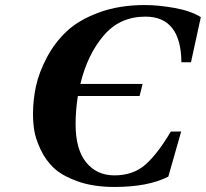

<svg xmlns="http://www.w3.org/2000/svg" viewBox="-20 -727 817 762"><path d="M111 -275Q111 -329 122.5 -383.5Q134 -438 165.5 -498Q197 -558 245 -603Q293 -648 373 -677.5Q453 -707 555 -707Q608 -707 672.5 -695.5Q737 -684 777 -659L738 -480H700Q698 -661 557 -661Q455 -661 391 -585.5Q327 -510 299 -394H546L534 -346H289Q280 -289 280 -235Q280 -134 322 -82.5Q364 -31 434 -31Q509 -31 557.5 -74Q606 -117 658 -205H699L648 -26Q568 15 434 15Q351 15 289 -7Q227 -29 194 -60Q161 -91 141 -134Q121 -177 116 -209Q111 -241 111 -275Z"/></svg>

Font: Lingua Franca
Style: Bold Italic
Weight: 700
Italic angle: -13°
Version: Version 1.19